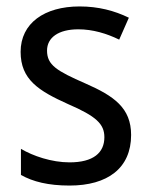

<svg xmlns="http://www.w3.org/2000/svg" viewBox="-20 -566 468 596"><path d="M387 -147C387 -231 334 -268 245 -307C156 -346 126 -364 126 -409C126 -449 161 -475 223 -475C268 -475 311 -462 350 -443L380 -511C335 -533 285 -546 227 -546C118 -546 44 -494 44 -405C44 -319 100 -284 191 -243C279 -205 304 -181 304 -140C304 -92 270 -62 196 -62C140 -62 82 -82 45 -104V-23C82 -2 130 10 196 10C314 10 387 -44 387 -147Z"/></svg>

Font: Noto Sans Devanagari SemiCondensed
Style: Regular
Weight: 400
Width: 4
Designer: Jelle Bosma - Monotype Design Team
Foundry: Monotype Imaging Inc.
Version: Version 2.004